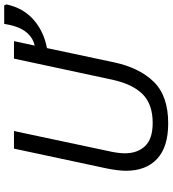

<svg xmlns="http://www.w3.org/2000/svg" viewBox="26 -826 810 901"><g transform="rotate(-90 430.5 -375.0)"><path d="M302.7 9.8Q191.9 9.8 136 -42.2Q80.1 -94.2 80.1 -189Q80.1 -207 83.3 -231.7Q86.4 -256.3 91.3 -279.8L184.1 -713.9H266.6L173.3 -274.4Q162.1 -225.6 162.1 -193.8Q162.1 -134.3 196 -98.6Q230 -63 304.7 -63Q392.1 -63 439.2 -109.9Q486.3 -156.7 507.3 -251.5L606.4 -713.9H688.5L667.5 -616.7Q706.1 -625 732.4 -658.7Q758.8 -692.4 769.5 -759.8H856.4L860.8 -749Q843.8 -670.4 789.3 -622.3Q734.9 -574.2 655.8 -559.1L588.9 -244.1Q563.5 -125 497.3 -57.6Q431.2 9.8 302.7 9.8Z"/></g></svg>

Font: Open Sans
Style: Italic
Weight: 400
Italic angle: -12°
Designer: Monotype Design Team
Foundry: Monotype Imaging Inc.
Version: Version 3.000; ttfautohint (v1.8.4)